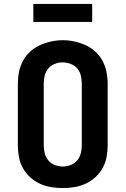

<svg xmlns="http://www.w3.org/2000/svg" viewBox="-20 -951 640 979"><path d="M300 8Q270 8 240 3Q210 -2 183 -14.5Q156 -27 133.5 -47.5Q111 -68 96.5 -94.5Q82 -121 76.5 -150.5Q71 -180 71 -210V-525Q71 -555 77 -584.5Q83 -614 97 -640.5Q111 -667 133.5 -687.5Q156 -708 183.5 -720.5Q211 -733 240.5 -739.5Q270 -746 300 -746Q330 -746 359.5 -739.5Q389 -733 416.5 -720.5Q444 -708 466.5 -687.5Q489 -667 503 -640.5Q517 -614 523 -584.5Q529 -555 529 -525V-210Q529 -180 523.5 -150.5Q518 -121 503.5 -94.5Q489 -68 466.5 -47.5Q444 -27 417 -14.5Q390 -2 360 3Q330 8 300 8ZM300 -102Q321 -102 340.5 -109.5Q360 -117 373.5 -133Q387 -149 392 -169.5Q397 -190 397 -210V-525Q397 -545 392 -566Q387 -587 373.5 -602.5Q360 -618 339.5 -625.5Q319 -633 299 -633Q278 -633 258.5 -625Q239 -617 226 -601.5Q213 -586 208 -565.5Q203 -545 203 -525V-210Q203 -190 208 -169.5Q213 -149 226.5 -133Q240 -117 259.5 -109.5Q279 -102 300 -102ZM150 -839V-931H450V-839Z"/></svg>

Font: Iosevka Custom XBdEx
Style: Regular
Weight: 800
Width: 7
Monospace: yes
Designer: Belleve Invis
Foundry: Belleve Invis
Version: Version 11.2.4; ttfautohint (v1.8.4)